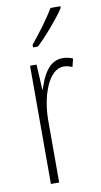

<svg xmlns="http://www.w3.org/2000/svg" viewBox="-87 -805 446 846"><g transform="rotate(-10 135.5 -382.0)"><path d="M247 -756V-764H203C172 -713 140 -671 97 -618V-606H119C158 -643 216 -709 247 -756ZM216 -537C153 -537 124 -471 107 -416H105L99 -529H70V0H107V-278C107 -381 145 -500 215 -500C229 -500 244 -495 253 -491L262 -527C247 -535 230 -537 216 -537Z"/></g></svg>

Font: Noto Sans Sinhala UI ExtraCondensed ExtraLight
Style: Regular
Weight: 200
Width: 2
Designer: Jelle Bosma - Monotype Design Team
Foundry: Monotype Imaging Inc.
Version: Version 2.006